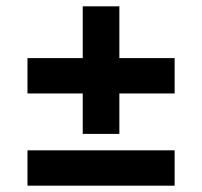

<svg xmlns="http://www.w3.org/2000/svg" viewBox="-20 -588 640 608"><path d="M242 -164V-292H67V-404H242V-568H358V-404H533V-292H358V-164ZM67 0V-112H533V0Z"/></svg>

Font: Source Code Pro ExtraLight ExtraBold
Style: Regular
Weight: 800
Monospace: yes
Version: Version 1.018;hotconv 1.0.116;makeotfexe 2.5.65601